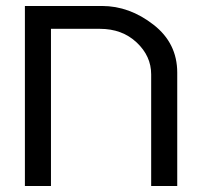

<svg xmlns="http://www.w3.org/2000/svg" viewBox="-20 -620 663 640"><path d="M483.9 -372.1Q483.9 -433.1 435.5 -478.5Q387.2 -523.9 313 -523.9H149.9V0H63V-600.1H319.8Q411.6 -600.1 491.7 -537.6Q570.8 -476.1 570.8 -377.9V0H483.9Z"/></svg>

Font: Miedinger*
Style: Book
Weight: 400
Version: Version 001.000